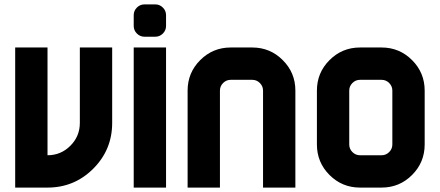

<svg xmlns="http://www.w3.org/2000/svg" viewBox="-20 -850 1993 870"><path d="M195.3 0H48.8V-634.8H195.3V-146.5Q255.9 -146.5 298.8 -189.5Q341.8 -232.4 341.8 -293V-634.8H488.3V-293Q488.3 -171.4 402.6 -85.7Q316.9 0 195.3 0Z M732.4 0H585.9V-634.8H732.4ZM585.9 -781.2Q585.9 -801.3 600.3 -815.7Q614.7 -830.1 634.8 -830.1H683.6Q703.6 -830.1 718 -815.7Q732.4 -801.3 732.4 -781.2V-732.4Q732.4 -712.4 718 -698Q703.6 -683.6 683.6 -683.6H634.8Q614.7 -683.6 600.3 -698Q585.9 -712.4 585.9 -732.4Z M976.6 -439.5V0H830.1V-439.5Q830.1 -520.5 887.2 -577.6Q944.3 -634.8 1025.4 -634.8H1123Q1204.1 -634.8 1261.2 -577.6Q1318.4 -520.5 1318.4 -439.9V0H1171.9V-439.5Q1171.9 -459.5 1157.5 -473.9Q1143.1 -488.3 1123 -488.3H1025.4Q1005.4 -488.3 991 -473.9Q976.6 -459.5 976.6 -439.5Z M1709 -488.3H1611.3Q1591.3 -488.3 1576.9 -473.9Q1562.5 -459.5 1562.5 -439.5V-195.3Q1562.5 -175.3 1576.9 -160.9Q1591.3 -146.5 1611.3 -146.5H1709Q1729 -146.5 1743.4 -160.9Q1757.8 -175.3 1757.8 -195.3V-439.5Q1757.8 -459.5 1743.4 -473.9Q1729 -488.3 1709 -488.3ZM1611.3 -634.8H1709Q1790 -634.8 1847.2 -577.6Q1904.3 -520.5 1904.3 -439.5V-195.3Q1904.3 -114.3 1847.2 -57.1Q1790 0 1709 0H1611.3Q1530.3 0 1473.1 -57.1Q1416 -114.3 1416 -195.3V-439.5Q1416 -520.5 1473.1 -577.6Q1530.3 -634.8 1611.3 -634.8Z"/></svg>

Font: Audex
Style: Regular
Weight: 400
Designer: GGBotNet
Foundry: GGBotNet
Version: 1.00